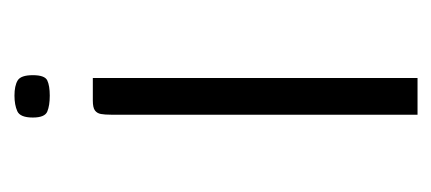

<svg xmlns="http://www.w3.org/2000/svg" viewBox="-190 -422 611 272"><g transform="rotate(-90 116.0 -285.5)"><path d="M90 0Q90 -108 90 -216.5Q90 -325 90 -434Q90 -443 91 -448.5Q92 -454 96 -457Q100 -460 110 -460H142V0ZM117 -521Q103 -521 94.5 -524.5Q86 -528 86 -545Q86 -563 95 -567Q104 -571 117 -571Q131 -571 138.5 -566.5Q146 -562 146 -545Q146 -528 138.5 -524.5Q131 -521 117 -521Z"/></g></svg>

Font: Genos Thin Light
Style: Regular
Weight: 300
Version: Version 1.010